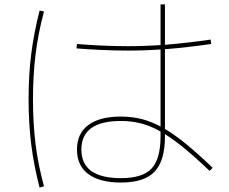

<svg xmlns="http://www.w3.org/2000/svg" viewBox="-20 -810 1040 873"><path d="M530 20Q433 20 381.5 -18.5Q330 -57 330 -130Q330 -203 381.5 -241.5Q433 -280 530 -280Q580 -280 625 -268.5Q670 -257 718 -230.5Q766 -204 821.5 -159Q877 -114 947 -47L933 -33Q864 -99 810 -142.5Q756 -186 710 -212Q664 -238 620.5 -249Q577 -260 530 -260Q350 -260 350 -130Q350 0 530 0Q628 0 669 -43.5Q710 -87 710 -190V-790H730V-190Q730 -79 683 -29.5Q636 20 530 20ZM561 -580Q503 -580 439 -583Q375 -586 328 -590L330 -610Q376 -606 439.5 -603Q503 -600 561 -600Q647 -600 736.5 -607Q826 -614 938 -630L940 -610Q828 -594 738.5 -587Q649 -580 561 -580ZM160 43Q134 -57 122 -153Q110 -249 110 -360Q110 -469 122 -564.5Q134 -660 160 -762L180 -758Q153 -656 141.5 -561.5Q130 -467 130 -360Q130 -250 141.5 -156Q153 -62 180 37Z"/></svg>

Font: M PLUS 2 Thin
Style: Regular
Weight: 100
Designer: Coji Morishita
Foundry: UNDERFOREST DESIGN
Version: Version 1.001